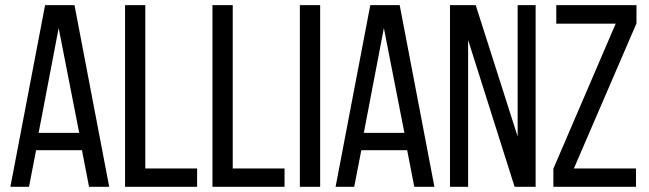

<svg xmlns="http://www.w3.org/2000/svg" viewBox="-20 -720 2503 740"><path d="M20 0 153.8 -700.2H267.1L400.9 0H323.2L295.9 -141.1H119.1L91.8 0ZM128.9 -208H285.2L206.1 -611.8Z M461.9 0V-700.2H540V-70.8H739.7V0Z M798.8 0V-700.2H877V-70.8H1076.7V0Z M1135.7 0V-700.2H1213.9V0Z M1273.4 0 1407.2 -700.2H1520.5L1654.3 0H1576.7L1549.3 -141.1H1372.6L1345.2 0ZM1382.3 -208H1538.6L1459.5 -611.8Z M1714.4 0V-700.2H1813.5L1975.1 -193.8V-700.2H2044.4V0H1963.4L1784.2 -565.9V0Z M2112.8 0V-69.8L2353 -628.9H2124V-700.2H2433.1V-629.9L2191.9 -70.8H2431.2V0Z"/></svg>

Font: Bebas Neue Regular
Style: Regular
Weight: 400
Designer: Ryoichi Tsunekawa
Foundry: Ryoichi Tsunekawa
Version: Version 001.003